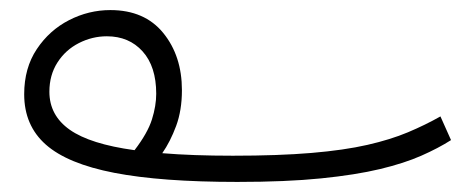

<svg xmlns="http://www.w3.org/2000/svg" viewBox="-20 -340 934 381"><path d="M451 21Q300 21 207 3Q114 -15 71 -53Q28 -91 28 -153Q28 -205 53 -242.5Q78 -280 117 -300Q156 -320 199 -320Q267 -320 304 -274.5Q341 -229 341 -161Q341 -121 329.5 -90Q318 -59 302 -36Q362 -31 442 -31Q533 -31 598 -36.5Q663 -42 709 -52.5Q755 -63 789.5 -77.5Q824 -92 854 -109L875 -62Q850 -46 816 -31Q782 -16 734 -4.5Q686 7 617 14Q548 21 451 21ZM78 -158Q78 -111 118.5 -82.5Q159 -54 247 -42Q273 -76 281.5 -103Q290 -130 290 -154Q290 -208 263 -238Q236 -268 192 -268Q163 -268 136.5 -254.5Q110 -241 94 -216Q78 -191 78 -158Z"/></svg>

Font: Noto Sans Arabic UI SmCn Lt
Style: Regular
Weight: 300
Width: 4
Designer: Monotype Design Team, Nadine Chahine and Nizar Qandah
Foundry: Monotype Imaging Inc.
Version: Version 2.010; ttfautohint (v1.8.4.7-5d5b)